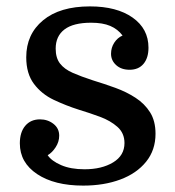

<svg xmlns="http://www.w3.org/2000/svg" viewBox="-20 -570 547 600"><path d="M244 -41Q298 -41 333.5 -62.5Q369 -84 369 -123Q369 -154 347 -173.5Q325 -193 292.5 -205Q260 -217 227 -227Q186 -240 148 -258Q110 -276 86 -308Q62 -340 62 -391Q62 -463 114.5 -506.5Q167 -550 261 -550Q345 -550 394.5 -515Q444 -480 444 -421Q444 -389 428.5 -370.5Q413 -352 385 -352Q359 -352 343 -366.5Q327 -381 327 -402Q327 -421 337 -436.5Q347 -452 363 -459Q348 -479 324.5 -489Q301 -499 265 -499Q209 -499 181.5 -478Q154 -457 154 -418Q154 -389 167.5 -371.5Q181 -354 207 -342.5Q233 -331 270 -319Q306 -308 340.5 -295.5Q375 -283 403.5 -264.5Q432 -246 449 -219Q466 -192 466 -152Q466 -101 436.5 -64.5Q407 -28 356 -9Q305 10 240 10Q150 10 96 -26Q42 -62 42 -122Q42 -157 59 -177Q76 -197 105 -197Q129 -197 147 -183Q165 -169 165 -146Q165 -127 154 -110Q143 -93 129 -85Q141 -67 171 -54Q201 -41 244 -41Z"/></svg>

Font: Domine Medium
Style: Regular
Weight: 500
Designer: Pablo Impallari, Rodrigo Fuenzalida, Brenda Gallo
Foundry: Pablo Impallari, Rodrigo Fuenzalida, Brenda Gallo
Version: Version 2.000